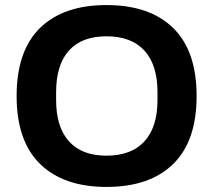

<svg xmlns="http://www.w3.org/2000/svg" viewBox="-20 -718 833 750"><path d="M396 12.2Q228.5 12.2 136.7 -77.4Q44.9 -167 44.9 -342.8Q44.9 -519.5 136.5 -608.9Q228 -698.2 396 -698.2Q564.5 -698.2 656.2 -608.9Q748 -519.5 748 -342.8Q748 -166.5 656.2 -77.1Q564.5 12.2 396 12.2ZM396 -109.9Q493.2 -109.9 544.2 -165.8Q595.2 -221.7 595.2 -327.1V-357.9Q595.2 -464.4 544.2 -520.3Q493.2 -576.2 396 -576.2Q299.3 -576.2 249.3 -520.5Q199.2 -464.8 199.2 -357.9V-327.1Q199.2 -221.7 249.5 -165.8Q299.8 -109.9 396 -109.9Z"/></svg>

Font: Archivo
Style: Bold
Weight: 700
Designer: Hector Gatti
Foundry: Omnibus-Type
Version: Version 2.001